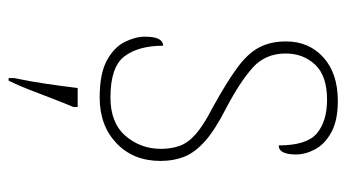

<svg xmlns="http://www.w3.org/2000/svg" viewBox="-199 -383 803 445"><g transform="rotate(90 202.5 -160.5)"><path d="M206 10Q150 10 119.5 -7Q89 -24 77 -48.5Q65 -73 65 -95Q65 -137 86 -137Q86 -80 110.5 -47.5Q135 -15 206 -15Q265 -15 295 -50Q325 -85 325 -132Q325 -156 318 -175.5Q311 -195 290.5 -213Q270 -231 229 -252Q171 -284 137.5 -308.5Q104 -333 90 -359.5Q76 -386 76 -422Q76 -475 113 -508.5Q150 -542 214 -542Q259 -542 286.5 -527Q314 -512 326 -489.5Q338 -467 338 -445Q338 -405 317 -405Q317 -470 289 -493.5Q261 -517 211 -517Q156 -517 130 -489.5Q104 -462 104 -421Q104 -374 137 -344.5Q170 -315 231 -283Q282 -257 308 -233.5Q334 -210 343.5 -185.5Q353 -161 353 -131Q353 -68 312 -29Q271 10 206 10ZM161 208Q169 170 174.5 132Q180 94 184 61H228V71Q219 92 208.5 119.5Q198 147 187.5 174Q177 201 167 221H161Z"/></g></svg>

Font: Noto Serif Tamil Thin
Style: Italic
Weight: 100
Italic angle: -12°
Designer: Indian Type Foundry, Tom Grace, and the Monotype Design Team
Foundry: Monotype Imaging Inc.
Version: Version 2.003; ttfautohint (v1.8.4.7-5d5b)